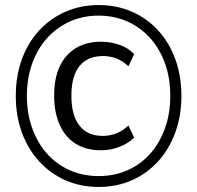

<svg xmlns="http://www.w3.org/2000/svg" viewBox="-20 -734 784 763"><path d="M371.8 8.9Q300.3 8.9 240.2 -17.6Q180.1 -44.1 135.6 -92.8Q91.1 -141.5 66.9 -207.5Q42.7 -273.5 42.7 -353Q42.7 -432.2 66.9 -498.4Q91.1 -564.5 135.5 -612.7Q179.8 -660.9 240.3 -687.4Q300.8 -713.9 371.8 -713.9Q444 -713.9 504.4 -687.4Q564.7 -660.9 608.7 -612.8Q652.6 -564.7 676.8 -498.5Q700.9 -432.2 700.9 -353Q700.9 -274.5 676.8 -208Q652.6 -141.5 608.3 -92.8Q563.9 -44.1 504 -17.6Q444 8.9 371.8 8.9ZM381.3 -136.8Q322.9 -136.8 281.1 -162.6Q239.4 -188.5 217.3 -237.6Q195.2 -286.8 195.2 -353.8Q195.2 -422.8 217.3 -470.1Q239.4 -517.5 281.6 -542.9Q323.9 -568.2 382.5 -568.2Q421.3 -568.2 456.1 -555.4Q491 -542.6 513.2 -518.8L490.3 -470.5Q467.6 -492.2 442.4 -501.8Q417.1 -511.3 389.5 -511.3Q328.4 -511.3 296.1 -471.6Q263.7 -431.9 263.7 -354Q263.7 -275.6 295.7 -234.8Q327.7 -193.9 388.5 -193.9Q416.8 -193.9 442.3 -204Q467.9 -214 490.3 -235.5L513.2 -187.2Q490.8 -164.6 455.1 -150.7Q419.5 -136.8 381.3 -136.8ZM371.8 -34.3Q434.1 -34.3 486.5 -57.4Q538.9 -80.4 576.9 -123.2Q614.8 -166.1 635.7 -224.5Q656.7 -282.9 656.7 -353Q656.7 -424.1 635.7 -482.1Q614.8 -540.2 576.9 -582.5Q538.9 -624.8 486.5 -648.4Q434.1 -671.9 371.8 -671.9Q309.9 -671.9 257.5 -648.4Q205.1 -624.8 167 -582.5Q128.9 -540.2 107.9 -481.6Q86.9 -423.1 86.9 -353Q86.9 -282.9 107.9 -224.5Q128.9 -166.1 167 -123.2Q205.1 -80.4 257.5 -57.4Q309.9 -34.3 371.8 -34.3Z"/></svg>

Font: Nunito Sans 12pt ExtraLight SemiCondensed
Style: Regular
Weight: 200
Width: 4
Version: Version 3.101;gftools[0.9.27]